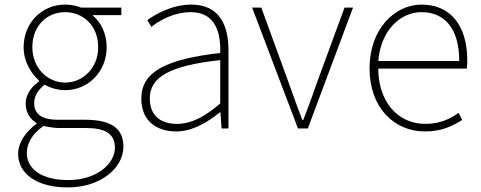

<svg xmlns="http://www.w3.org/2000/svg" viewBox="-20 -560 2099 837"><path d="M275 257C423 257 518 169 518 80C518 -1 465 -38 349 -38H232C151 -38 129 -71 129 -111C129 -147 151 -172 175 -191C199 -176 234 -167 264 -167C366 -167 445 -249 445 -354C445 -414 420 -463 383 -494H509V-527H333C318 -533 294 -540 264 -540C163 -540 83 -461 83 -354C83 -290 117 -238 150 -209V-205C127 -189 92 -156 92 -108C92 -68 112 -40 139 -24V-20C90 15 59 64 59 110C59 198 141 257 275 257ZM264 -200C188 -200 121 -263 121 -354C121 -449 186 -507 264 -507C343 -507 408 -448 408 -354C408 -263 341 -200 264 -200ZM277 225C162 225 97 177 97 107C97 68 118 24 170 -11C199 -4 227 -2 234 -2H354C437 -2 481 22 481 84C481 153 403 225 277 225Z M748 13C818 13 884 -26 938 -70H941L946 0H976V-341C976 -448 938 -540 814 -540C728 -540 655 -496 622 -472L640 -443C674 -470 737 -507 812 -507C921 -507 943 -414 940 -329C703 -302 596 -247 596 -130C596 -30 666 13 748 13ZM751 -20C687 -20 633 -50 633 -131C633 -220 711 -273 940 -298V-109C871 -50 814 -20 751 -20Z M1279 0H1322L1519 -527H1482L1357 -187C1340 -136 1320 -83 1302 -37H1298C1280 -83 1261 -136 1243 -187L1119 -527H1079Z M1832 13C1910 13 1955 -13 1995 -37L1979 -68C1939 -39 1894 -20 1834 -20C1710 -20 1629 -122 1629 -261H2015C2017 -274 2017 -286 2017 -297C2017 -453 1940 -540 1818 -540C1701 -540 1591 -434 1591 -262C1591 -90 1699 13 1832 13ZM1629 -294C1640 -427 1724 -507 1818 -507C1917 -507 1982 -437 1982 -294Z"/></svg>

Font: Noto Sans CJK JP Thin
Style: Regular
Weight: 250
Designer: Ryoko NISHIZUKA (kana & ideographs); Paul D. Hunt (Latin, Greek & Cyrillic); Wenlong ZHANG (bopomofo); Sandoll Communica
Foundry: Adobe Systems Incorporated
Version: Version 1.004;PS 1.004;hotconv 1.0.82;makeotf.lib2.5.63406